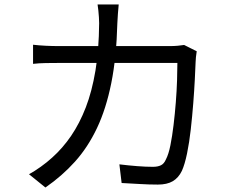

<svg xmlns="http://www.w3.org/2000/svg" viewBox="-20 -807 1040 854"><path d="M508 -787Q506 -770 504.5 -746.5Q503 -723 502 -705Q498 -552 475 -437.5Q452 -323 411.5 -237.5Q371 -152 313.5 -88Q256 -24 182 27L109 -32Q133 -45 161 -65Q189 -85 212 -106Q259 -148 296.5 -203Q334 -258 361.5 -329Q389 -400 404.5 -492.5Q420 -585 421 -704Q421 -715 420 -730Q419 -745 417.5 -760Q416 -775 414 -787ZM855 -579Q853 -566 851.5 -553Q850 -540 850 -530Q849 -502 846.5 -453Q844 -404 839.5 -346.5Q835 -289 828.5 -231Q822 -173 812 -124.5Q802 -76 789 -47Q774 -16 748.5 -1Q723 14 682 14Q644 14 602 11.5Q560 9 521 7L511 -76Q552 -71 590.5 -68Q629 -65 660 -65Q682 -65 696 -72Q710 -79 718 -98Q730 -121 738 -161Q746 -201 752 -251Q758 -301 762 -352Q766 -403 767.5 -449Q769 -495 769 -527H242Q212 -527 183 -526.5Q154 -526 127 -523V-608Q153 -605 183 -603.5Q213 -602 241 -602H735Q755 -602 770.5 -603.5Q786 -605 799 -607Z"/></svg>

Font: Noto Sans SC Thin
Style: Regular
Weight: 400
Version: Version 2.004-H2;hotconv 1.0.118;makeotfexe 2.5.65603